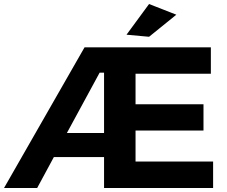

<svg xmlns="http://www.w3.org/2000/svg" viewBox="-23 -936 1128 956"><path d="M495.1 -273.9V-574.2H473.1L310.1 -273.9ZM651.9 -131.8H1038.1V0H495.1V-153.8H245.1L162.1 0H-2.9L397.9 -700.2H1026.9V-568.8H651.9V-417H990.2V-286.1H651.9ZM719.2 -916 855 -862.8 719.2 -752.9 606.9 -763.2Z"/></svg>

Font: Montserrat-SemiBold
Style: Regular
Weight: 600
Designer: Julieta Ulanovsky
Foundry: Julieta Ulanovsky
Version: Version 6.001